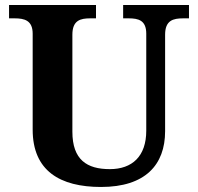

<svg xmlns="http://www.w3.org/2000/svg" viewBox="-20 -734 787 764"><path d="M382 10C558 10 637 -78 637 -212V-596C637 -653 669 -661 709 -661H732V-714H470V-661H492C531 -661 562 -653 562 -600V-214C562 -112 506 -61 417 -61C326 -61 268 -98 268 -210V-596C268 -653 300 -661 339 -661H362V-714H16V-661H38C77 -661 110 -653 110 -600V-218C110 -54 219 10 382 10Z"/></svg>

Font: Noto Serif Malayalam
Style: Bold
Weight: 700
Designer: Indian type Foundry, Jelle Bosma, Monotype Design Team
Foundry: Monotype Imaging Inc.
Version: Version 2.104